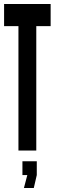

<svg xmlns="http://www.w3.org/2000/svg" viewBox="-26 -755 291 963"><path d="M66.5 0H156V-624H228V-735H-5.5V-624H66.5ZM94 188H143.5L158.5 123V54H86.5V123H111Z"/></svg>

Font: League Gothic SemiCondensed
Style: Regular
Weight: 400
Width: 4
Designer: The League of Moveable Type
Version: Version 1.600; ttfautohint (v1.8.3)